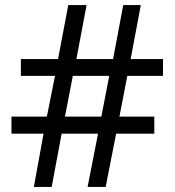

<svg xmlns="http://www.w3.org/2000/svg" viewBox="-20 -734 686 754"><path d="M480 -436 449 -276H586V-209H436L395 0H324L365 -209H222L183 0H113L151 -209H25V-276H164L196 -436H62V-502H208L248 -714H320L280 -502H424L464 -714H533L493 -502H620V-436ZM235 -276H378L409 -436H266Z"/></svg>

Font: Noto Sans Old North Arabian
Style: Regular
Weight: 400
Designer: Monotype Design Team
Foundry: Monotype Imaging Inc.
Version: Version 2.001; ttfautohint (v1.8.4.7-5d5b)